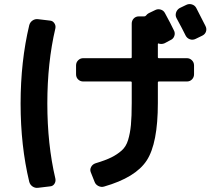

<svg xmlns="http://www.w3.org/2000/svg" viewBox="-20 -853 1040 933"><path d="M933.6 -814.5 978.5 -726.6Q985.4 -712.9 981 -699.7Q976.6 -686.5 962.9 -679.7L930.7 -664.1Q917 -657.2 902.8 -662.1Q888.7 -667 881.8 -680.7Q868.2 -709 837.9 -764.6Q831.1 -777.3 835.4 -791.5Q839.8 -805.7 852.5 -813.5L884.8 -829.1Q898.4 -835.9 912.6 -831.5Q926.8 -827.1 933.6 -814.5ZM165 59.6Q150.4 61.5 138.2 53.2Q126 44.9 122.1 30.3Q80.1 -144.5 80.1 -349.6Q80.1 -554.7 122.1 -730.5Q126 -745.1 138.2 -753.4Q150.4 -761.7 165 -759.8L222.7 -752.9Q236.3 -752 244.1 -740.2Q252 -728.5 249 -714.8Q210 -548.8 210 -350.1Q210 -151.4 249 14.6Q252 28.3 244.6 40Q237.3 51.8 222.7 52.7ZM384.8 -457Q370.1 -457 359.9 -466.8Q349.6 -476.6 349.6 -492.2V-535.2Q349.6 -549.8 359.9 -560.1Q370.1 -570.3 384.8 -570.3H615.2Q620.1 -570.3 620.1 -575.2V-738.3Q620.1 -752.9 629.9 -763.2Q639.6 -773.4 655.3 -773.4H681.6Q686.5 -773.4 690.4 -778.3Q694.3 -784.2 703.1 -789.1L733.4 -803.7Q746.1 -810.5 760.3 -806.6Q774.4 -802.7 781.2 -790Q811.5 -734.4 825.2 -705.1Q832 -692.4 827.1 -678.2Q822.3 -664.1 808.6 -658.2L779.3 -642.6Q765.6 -636.7 750 -641.6Q749 -642.6 748 -641.6Q747.1 -640.6 747.1 -638.7V-575.2Q747.1 -570.3 752 -570.3H887.7Q902.3 -570.3 912.6 -560.1Q922.9 -549.8 922.9 -535.2V-492.2Q922.9 -477.5 913.1 -467.3Q903.3 -457 887.7 -457H752Q747.1 -457 747.1 -452.1V-352.5Q747.1 -156.2 692.9 -73.2Q638.7 9.8 485.4 53.7Q471.7 57.6 458 50.8Q444.3 43.9 439.5 30.3L420.9 -16.6Q416 -29.3 422.9 -42Q429.7 -54.7 444.3 -59.6Q493.2 -74.2 521.5 -88.4Q549.8 -102.5 571.3 -121.6Q592.8 -140.6 602.5 -172.9Q612.3 -205.1 616.2 -245.6Q620.1 -286.1 620.1 -352.5V-452.1Q620.1 -457 615.2 -457Z"/></svg>

Font: Rounded-L Mgen+ 1mn bold
Style: Bold
Weight: 700
Designer: [Source Han Sans]
Ryoko NISHIZUKA  (kana & ideographs); Paul D. Hunt (Latin, Greek & Cyrillic); Wenlong ZHANG  (bopomofo
Version: Version 1.059.20150602